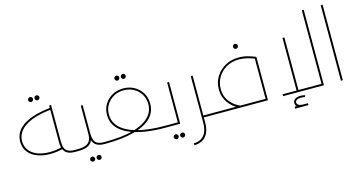

<svg xmlns="http://www.w3.org/2000/svg" viewBox="-101 -1256 3681 1963"><g transform="rotate(-15 1739.5 -274.5)"><path d="M307 -45Q249 -45 200.5 -58Q152 -71 116 -96.5Q80 -122 60 -159.5Q40 -197 40 -245Q40 -304 68.5 -348Q97 -392 149.5 -423.5Q202 -455 273 -474Q344 -493 428 -502L430 -482Q339 -473 270 -453Q201 -433 154 -402.5Q107 -372 83.5 -332.5Q60 -293 60 -245Q60 -190 90 -149.5Q120 -109 175.5 -87Q231 -65 307 -65Q342 -65 375.5 -70Q409 -75 440 -84L446 -64Q413 -55 378 -50Q343 -45 307 -45ZM556 0Q509 0 479.5 -14.5Q450 -29 436 -60.5Q422 -92 422 -142V-527H442V-142Q442 -98 453 -71Q464 -44 489.5 -32Q515 -20 556 -20H571V0ZM571 0V-20Q585 -20 588 -17.5Q591 -15 591 -10Q591 -6 588 -3Q585 0 571 0ZM322 -609Q312 -609 304 -617Q296 -625 296 -635Q296 -646 304 -653.5Q312 -661 323 -661Q333 -661 340.5 -653.5Q348 -646 348 -635Q348 -625 340.5 -617Q333 -609 322 -609ZM254 -609Q244 -609 236 -617Q228 -625 228 -635Q228 -646 236 -653.5Q244 -661 255 -661Q265 -661 272.5 -653.5Q280 -646 280 -635Q280 -625 272.5 -617Q265 -609 254 -609Z M571 0V-20H587Q640 -20 672 -32Q704 -44 719 -71Q734 -98 734 -142V-442H754V-142Q754 -92 736.5 -60.5Q719 -29 682.5 -14.5Q646 0 587 0ZM868 0Q821 0 791.5 -14.5Q762 -29 748 -60.5Q734 -92 734 -142H754Q754 -98 765 -71Q776 -44 801 -32Q826 -20 868 -20H883V0ZM883 0V-20Q897 -20 900 -17.5Q903 -15 903 -10Q903 -6 900 -3Q897 0 883 0ZM571 0Q557 0 554 -3Q551 -6 551 -10Q551 -15 554 -17.5Q557 -20 571 -20ZM778 144Q768 144 760 136Q752 128 752 118Q752 107 760 99.5Q768 92 779 92Q789 92 796.5 99.5Q804 107 804 118Q804 128 796.5 136Q789 144 778 144ZM710 144Q700 144 692 136Q684 128 684 118Q684 107 692 99.5Q700 92 711 92Q721 92 728.5 99.5Q736 107 736 118Q736 128 728.5 136Q721 144 710 144Z M883 0V-20Q970 -20 1043.5 -28Q1117 -36 1176 -52Q1177 -53 1178 -53Q1179 -53 1180 -53.5Q1181 -54 1182 -54Q1255 -75 1304.5 -107Q1354 -139 1379.5 -182Q1405 -225 1405 -278Q1405 -336 1378 -381.5Q1351 -427 1304 -453.5Q1257 -480 1197 -480Q1137 -480 1090 -453.5Q1043 -427 1015.5 -382Q988 -337 988 -279Q988 -225 1014 -182Q1040 -139 1090 -107Q1140 -75 1212 -54Q1214 -54 1215.5 -53.5Q1217 -53 1218.5 -52.5Q1220 -52 1221 -51Q1280 -36 1352.5 -28Q1425 -20 1510 -20V0Q1392 0 1292.5 -16.5Q1193 -33 1120.5 -67Q1048 -101 1008 -153.5Q968 -206 968 -279Q968 -344 999 -394Q1030 -444 1082 -472Q1134 -500 1197 -500Q1260 -500 1311.5 -472Q1363 -444 1394 -394Q1425 -344 1425 -278Q1425 -212 1393.5 -164.5Q1362 -117 1308 -85Q1254 -53 1184.5 -34.5Q1115 -16 1037.5 -8Q960 0 883 0ZM1510 0V-20Q1524 -20 1527 -17.5Q1530 -15 1530 -10Q1530 -6 1527 -3Q1524 0 1510 0ZM883 0Q869 0 866 -3Q863 -6 863 -10Q863 -15 866 -17.5Q869 -20 883 -20ZM1231 -592Q1221 -592 1213 -600Q1205 -608 1205 -618Q1205 -629 1213 -636.5Q1221 -644 1232 -644Q1242 -644 1249.5 -636.5Q1257 -629 1257 -618Q1257 -608 1249.5 -600Q1242 -592 1231 -592ZM1163 -592Q1153 -592 1145 -600Q1137 -608 1137 -618Q1137 -629 1145 -636.5Q1153 -644 1164 -644Q1174 -644 1181.5 -636.5Q1189 -629 1189 -618Q1189 -608 1181.5 -600Q1174 -592 1163 -592Z M1648 -442H1668V0H1510V-20H1648ZM1510 0Q1496 0 1493 -3Q1490 -6 1490 -10Q1490 -15 1493 -17.5Q1496 -20 1510 -20ZM1662 144Q1652 144 1644 136Q1636 128 1636 118Q1636 107 1644 99.5Q1652 92 1663 92Q1673 92 1680.5 99.5Q1688 107 1688 118Q1688 128 1680.5 136Q1673 144 1662 144ZM1594 144Q1584 144 1576 136Q1568 128 1568 118Q1568 107 1576 99.5Q1584 92 1595 92Q1605 92 1612.5 99.5Q1620 107 1620 118Q1620 128 1612.5 136Q1605 144 1594 144Z M1905 0V-20H2007V0ZM1748 230Q1797 229 1830 209Q1863 189 1880.5 149.5Q1898 110 1898 53V-442H1918V53Q1918 115 1899 158.5Q1880 202 1843.5 225Q1807 248 1754 250ZM2007 0V-20Q2021 -20 2024 -17.5Q2027 -15 2027 -10Q2027 -6 2024 -3Q2021 0 2007 0Z M2007 0V-20H2577V-459H2597V0ZM2290 -6Q2245 -28 2211 -62Q2177 -96 2158.5 -140Q2140 -184 2140 -236Q2140 -312 2177.5 -371.5Q2215 -431 2278 -465.5Q2341 -500 2418 -500Q2466 -500 2512 -488Q2558 -476 2597 -459L2588 -441Q2550 -457 2506.5 -468.5Q2463 -480 2417 -480Q2341 -480 2283 -446.5Q2225 -413 2192.5 -357.5Q2160 -302 2160 -235Q2160 -153 2208.5 -95Q2257 -37 2330 -12ZM2007 0Q1993 0 1990 -3Q1987 -6 1987 -10Q1987 -15 1990 -17.5Q1993 -20 2007 -20ZM2418 -592Q2408 -592 2400 -600Q2392 -608 2392 -618Q2392 -629 2400 -636.5Q2408 -644 2418 -644Q2429 -644 2436.5 -636.5Q2444 -629 2444 -618Q2444 -608 2436.5 -600Q2429 -592 2418 -592Z M3169 0V-799H3189V0ZM2757 0V-20H3189V0ZM2905 0V-577H2925V0ZM2930 155Q2896 155 2872.5 140.5Q2849 126 2849 98Q2849 79 2860 67Q2871 55 2889 48.5Q2907 42 2929 42Q2942 42 2955 44Q2968 46 2978 49L2969 67Q2961 64 2950.5 63Q2940 62 2929 62Q2901 62 2885 71.5Q2869 81 2869 97Q2869 114 2885.5 124.5Q2902 135 2930 135ZM2843 155V135H2984V155Z M3369 0V-799H3389V0Z"/></g></svg>

Font: Alexandria Thin
Style: Regular
Weight: 250
Designer: Mohamed Gaber
Foundry: Kief Type Foundry
Version: Version 5.100